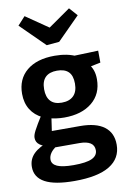

<svg xmlns="http://www.w3.org/2000/svg" viewBox="-111 -886 796 1193"><g transform="rotate(-10 287.0 -289.5)"><path d="M260 242Q135.4 242 74.4 208.9Q13.4 175.8 13.4 110.6Q13.4 61.2 47.7 27.5Q82 -6.2 148.6 -28L147.4 0.4Q108.6 -2.8 84.9 -19.7Q61.2 -36.6 61.2 -64.6Q61.2 -73.8 64.3 -83.9Q67.4 -94 75.3 -109.6Q83.2 -125.2 97 -148.2Q110.8 -171.2 132.2 -205.6L133.8 -182.6Q84.4 -206 58.4 -248.1Q32.4 -290.2 32.4 -347.6Q32.4 -440.6 95.9 -493.3Q159.4 -546 272 -546Q353.2 -546 410 -518.2L377.8 -524.4L544.6 -530.2L545.2 -454.8L466.4 -438.6L475.4 -453.8Q490 -436 498.2 -412.1Q506.4 -388.2 506.4 -356.8Q506.4 -264 441.2 -210.7Q376 -157.4 266.2 -157.4Q214.4 -157.4 166.4 -171.2L188.6 -185L172.8 -77.6L152.2 -88.4H352.4Q452.8 -88.4 504.7 -49.2Q556.6 -10 556.6 64.6Q556.6 150.8 482.4 196.4Q408.2 242 260 242ZM271.8 143.8Q351.8 143.8 387.4 127Q423 110.2 423 76.6Q423 45.2 399 30.2Q375 15.2 330.4 15.2H156.4L188.8 7.6Q135.4 42.2 135.4 85Q135.4 114.2 168.1 129Q200.8 143.8 271.8 143.8ZM266.4 -251.2Q315 -251.2 341.1 -277.3Q367.2 -303.4 367.2 -354Q367.2 -404.6 342.9 -428.4Q318.6 -452.2 270.6 -452.2Q222.4 -452.2 197.3 -427.3Q172.2 -402.4 172.2 -352.2Q172.2 -302.6 196 -276.9Q219.8 -251.2 266.4 -251.2ZM411.7 -820.7 457.7 -769 315.7 -626.3 236 -619 84 -769 131.3 -820.7 322.7 -689.3 225.7 -690.7Z"/></g></svg>

Font: Bitter Thin
Style: Regular
Weight: 100
Designer: Sol Matas, and Bitter project Authors
Foundry: Sol Matas
Version: Version 2.002